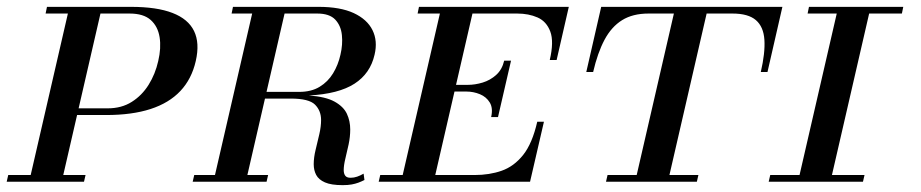

<svg xmlns="http://www.w3.org/2000/svg" viewBox="-82 -530 2685 560"><path d="M122.5 -194.5 127 -214H232Q272.5 -214 302.2 -232.8Q332 -251.5 351.5 -282.8Q371 -314 379.5 -352Q388.5 -390 383.5 -421.5Q378.5 -453 357.5 -471.8Q336.5 -490.5 296 -490.5H51L55 -510H300Q375.5 -510 421.2 -492.2Q467 -474.5 484 -439.5Q501 -404.5 489 -352Q477 -299.5 444 -264.5Q411 -229.5 357 -212Q303 -194.5 227.5 -194.5ZM-62.5 0 -58 -19.5H167.5L163 0ZM3 0 120.5 -510H215.5L98 0Z M917.5 10Q884 10 865.8 2Q847.5 -6 840.2 -19.8Q833 -33.5 833 -51Q833 -70.5 838.5 -93Q844 -115.5 849.2 -138Q854.5 -160.5 854.5 -180Q854.5 -207 836.8 -224.8Q819 -242.5 766 -242.5H646.5L651.5 -262H790.5Q826 -262 850.2 -276.8Q874.5 -291.5 889.5 -316.2Q904.5 -341 911 -370.5Q918 -400 915.2 -427.5Q912.5 -455 895.8 -472.8Q879 -490.5 843.5 -490.5H748L639.5 -19.5H700L695.5 0H480L484.5 -19.5H545L653.5 -490.5H593.5L597.5 -510H847.5Q910.5 -510 949.8 -491.8Q989 -473.5 1004.5 -442Q1020 -410.5 1010.5 -370.5Q998 -315.5 951.8 -285.8Q905.5 -256 819 -251.5Q868 -248 894 -233.5Q920 -219 929.8 -198Q939.5 -177 939.5 -152.5Q939.5 -131 934.8 -108.8Q930 -86.5 925.2 -67Q920.5 -47.5 920.5 -34Q920.5 -23.5 925 -17.5Q929.5 -11.5 940.5 -11.5Q950.5 -11.5 959.8 -14.8Q969 -18 978.5 -23.5L981 -5Q972 -0.5 963.2 2.8Q954.5 6 943.8 8Q933 10 917.5 10Z M1088 0 1205.5 -510H1300.5L1183 0ZM1022.5 0 1027 -19.5H1302Q1345.5 -19.5 1381.2 -32Q1417 -44.5 1443.8 -78Q1470.5 -111.5 1485 -175H1504.5L1464 0ZM1350.5 -188.5Q1356.5 -214.5 1346.5 -231Q1336.5 -247.5 1317.8 -255.2Q1299 -263 1278 -263H1223L1227.5 -282.5H1282.5Q1303.5 -282.5 1325.8 -289.2Q1348 -296 1365.2 -311.5Q1382.5 -327 1388.5 -353H1408.5L1370.5 -188.5ZM1521.5 -355Q1534 -408.5 1523 -438Q1512 -467.5 1486 -479Q1460 -490.5 1426.5 -490.5H1136L1140 -510H1577L1541.5 -355Z M1685.5 0 1690 -19.5H1775L1883.5 -490.5H1809.5Q1763.5 -490.5 1732.5 -471.2Q1701.5 -452 1681.2 -414Q1661 -376 1648 -320H1628L1671.5 -510H2200L2156.5 -320H2137Q2150 -376 2147.5 -414Q2145 -452 2122.8 -471.2Q2100.5 -490.5 2054.5 -490.5H1979L1870.5 -19.5H1955L1950.5 0Z M2245.5 0 2363 -510H2457.5L2340 0ZM2160 0 2164.5 -19.5H2439.5L2435 0ZM2273.5 -490.5 2277.5 -510H2552.5L2548.5 -490.5Z"/></svg>

Font: Bodoni Moda SC
Style: Italic
Weight: 400
Italic angle: -13°
Designer: Owen Earl
Foundry: indestructible type
Version: Version 2.005